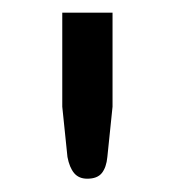

<svg xmlns="http://www.w3.org/2000/svg" viewBox="-20 -736 270 296"><path d="M153.5 -716.5V-571.5L145.5 -494Q144 -478 137 -469.2Q130 -460.5 114.5 -460.5Q101.5 -460.5 94.2 -469.2Q87 -478 84 -494L76 -571.5V-716.5Z"/></svg>

Font: Lato TR
Style: Regular
Weight: 400
Designer: Lukasz Dziedzic
Foundry: tyPoland Lukasz Dziedzic
Version: Version 1.104 2013